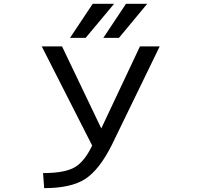

<svg xmlns="http://www.w3.org/2000/svg" viewBox="-20 -976 1040 1008"><path d="M429.7 -777.3H347.7L466.8 -956.1H579.1ZM604.5 -777.3H522.5L641.6 -956.1H752.9ZM511.7 -301.8 714.8 -732.4H818.4L567.4 -215.8Q502 -85 427.7 -36.6Q353.5 11.7 211.9 11.7L206.1 -67.4Q320.3 -67.4 372.1 -97.7Q423.8 -127.9 463.9 -211.9L199.2 -732.4H305.7Z"/></svg>

Font: GenEi Gothic M Regular
Style: Regular
Weight: 400
Designer: o_tamon (Modified); [Source Han Sans]
Ryoko NISHIZUKA  (kana & ideographs); Paul D. Hunt (Latin, Greek & Cyrillic); Wenl
Version: Version 1.1a;Original Version 1.004